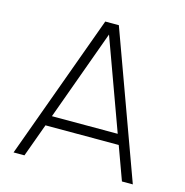

<svg xmlns="http://www.w3.org/2000/svg" viewBox="-104 -797 864 895"><g transform="rotate(15 328.0 -350.0)"><path d="M295 -700H360.5L615.5 0H563L504.5 -160.5H151L92.5 0H40ZM169 -209.5H486.5L327.5 -646Z"/></g></svg>

Font: Urbanist ExtraLight
Style: Regular
Weight: 200
Designer: Corey Hu
Foundry: Corey Hu
Version: Version 1.330; ttfautohint (v1.8.4.7-5d5b)